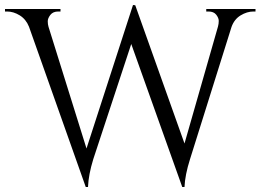

<svg xmlns="http://www.w3.org/2000/svg" viewBox="-30 -736 1042 768"><path d="M795 -700H992V-690H984Q958 -690 932.5 -674.5Q907 -659 896 -628L730 -99Q710 -36 708 12H699L495 -560L343 -99Q324 -37 322 12H313L86 -629Q74 -659 49 -674.5Q24 -690 -2 -690H-10V-700H212V-690H203Q182 -690 171.5 -676.5Q161 -663 161 -651Q161 -639 164 -629L316 -142L502 -716L511 -715L708 -162L842 -630Q845 -641 845 -652.5Q845 -664 835 -677Q825 -690 804 -690H795Z"/></svg>

Font: Cinzel Decorative
Style: Regular
Weight: 400
Designer: Natanael Gama
Version: Version 1.002;PS 001.002;hotconv 1.0.56;makeotf.lib2.0.21325